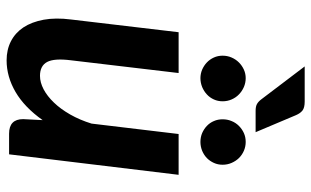

<svg xmlns="http://www.w3.org/2000/svg" viewBox="-200 -734 942 581"><g transform="rotate(90 270.5 -443.0)"><path d="M32.5 0ZM200.5 -513H77L38.5 -187.5C34.5 -156.5 34.8 -128.8 39.2 -104.5C43.8 -80.2 51.5 -59.8 62.5 -43.2C73.5 -26.8 87.5 -14.2 104.5 -5.5C121.5 3.2 140.7 7.5 162 7.5C195 7.5 226.9 -1.5 257.8 -19.5C288.6 -37.5 317 -64.8 343 -101.5L340 -42.5C340 -14.2 354.7 0 384 0H446.5L508.5 -513H385L353.5 -249.5C346.2 -225.8 337 -204.3 326 -185C315 -165.7 303 -149.2 290 -135.8C277 -122.2 263.6 -111.8 249.8 -104.5C235.9 -97.2 222.3 -93.5 209 -93.5C188.7 -93.5 174.7 -100.8 167 -115.2C159.3 -129.8 157.7 -153.8 162 -187.5ZM287 -894.5H180.5L279.5 -764C284.5 -757.3 289.5 -752.7 294.5 -750C299.5 -747.3 306.3 -746 315 -746H379.5L328 -868C324.3 -876.7 319.7 -883.2 314 -887.8C308.3 -892.2 299.3 -894.5 287 -894.5ZM286 -646C286 -655.7 284.2 -664.8 280.5 -673.2C276.8 -681.8 271.8 -689.2 265.2 -695.5C258.8 -701.8 251.2 -706.8 242.8 -710.5C234.2 -714.2 225.3 -716 216 -716C207 -716 198.4 -714.2 190.2 -710.5C182.1 -706.8 174.8 -701.8 168.5 -695.5C162.2 -689.2 157.2 -681.8 153.5 -673.2C149.8 -664.8 148 -655.7 148 -646C148 -636.7 149.8 -627.9 153.5 -619.8C157.2 -611.6 162.2 -604.5 168.5 -598.5C174.8 -592.5 182.1 -587.8 190.2 -584.2C198.4 -580.8 207 -579 216 -579C225.3 -579 234.2 -580.8 242.8 -584.2C251.2 -587.8 258.8 -592.5 265.2 -598.5C271.8 -604.5 276.8 -611.6 280.5 -619.8C284.2 -627.9 286 -636.7 286 -646ZM478 -646C478 -655.7 476.2 -664.8 472.5 -673.2C468.8 -681.8 463.9 -689.2 457.8 -695.5C451.6 -701.8 444.2 -706.8 435.8 -710.5C427.2 -714.2 418.3 -716 409 -716C399.3 -716 390.4 -714.2 382.2 -710.5C374.1 -706.8 366.8 -701.8 360.5 -695.5C354.2 -689.2 349.2 -681.8 345.8 -673.2C342.2 -664.8 340.5 -655.7 340.5 -646C340.5 -636.7 342.2 -627.9 345.8 -619.8C349.2 -611.6 354.2 -604.5 360.5 -598.5C366.8 -592.5 374.1 -587.8 382.2 -584.2C390.4 -580.8 399.3 -579 409 -579C418.3 -579 427.2 -580.8 435.8 -584.2C444.2 -587.8 451.6 -592.5 457.8 -598.5C463.9 -604.5 468.8 -611.6 472.5 -619.8C476.2 -627.9 478 -636.7 478 -646Z"/></g></svg>

Font: Lato
Style: Bold Italic
Weight: 700
Italic angle: -7°
Designer: Lukasz Dziedzic
Foundry: tyPoland Lukasz Dziedzic
Version: Version 2.007; 2014-02-27